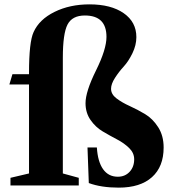

<svg xmlns="http://www.w3.org/2000/svg" viewBox="-20 -850 796 880"><path d="M23 -463 37 -510H113V-516Q113 -658 134 -703Q160 -761 230 -795.5Q300 -830 390 -830Q489 -830 547 -789.5Q605 -749 605 -680Q605 -643 587 -606Q569 -569 547 -545Q525 -521 507 -493Q489 -465 489 -443Q489 -418 514 -399Q539 -380 574.5 -364Q610 -348 645 -327Q680 -306 705 -267Q730 -228 730 -174Q730 -86 676.5 -38Q623 10 524 10Q444 10 387 -11L381 -174H424Q428 -109 452.5 -74.5Q477 -40 520 -40Q553 -40 574 -62.5Q595 -85 595 -120Q595 -149 572 -171.5Q549 -194 516.5 -211Q484 -228 451 -247.5Q418 -267 395 -300Q372 -333 372 -377Q372 -430 420 -527Q468 -624 468 -681Q468 -779 369 -779Q311 -779 289.5 -737.5Q268 -696 268 -585V-55L341 -35V0H28V-35L113 -55V-463Z"/></svg>

Font: Libre Caslon Text
Style: Bold
Weight: 700
Designer: Pablo Impallari, Rodrigo Fuenzalida
Foundry: Pablo Impallari, Rodrigo Fuenzalida
Version: Version 1.002